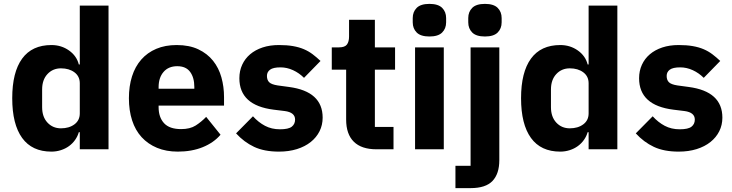

<svg xmlns="http://www.w3.org/2000/svg" viewBox="-20 -769 3773 989"><path d="M391 -88H386Q380 -67 367 -48.5Q354 -30 335.5 -16.5Q317 -3 293.5 4.5Q270 12 245 12Q145 12 94 -58.5Q43 -129 43 -263Q43 -397 94 -467Q145 -537 245 -537Q296 -537 335.5 -509Q375 -481 386 -437H391V-740H539V0H391ZM294 -108Q336 -108 363.5 -128.5Q391 -149 391 -185V-340Q391 -376 363.5 -396.5Q336 -417 294 -417Q252 -417 224.5 -387.5Q197 -358 197 -308V-217Q197 -167 224.5 -137.5Q252 -108 294 -108Z M896 12Q836 12 789 -7.5Q742 -27 709.5 -62.5Q677 -98 660.5 -149Q644 -200 644 -263Q644 -325 660 -375.5Q676 -426 707.5 -462Q739 -498 785 -517.5Q831 -537 890 -537Q955 -537 1001.5 -515Q1048 -493 1077.5 -456Q1107 -419 1120.5 -370.5Q1134 -322 1134 -269V-225H797V-217Q797 -165 825 -134.5Q853 -104 913 -104Q959 -104 988 -122.5Q1017 -141 1042 -167L1116 -75Q1081 -34 1024.5 -11Q968 12 896 12ZM893 -428Q848 -428 822.5 -398.5Q797 -369 797 -320V-312H981V-321Q981 -369 959.5 -398.5Q938 -428 893 -428Z M1417 12Q1341 12 1289 -12.5Q1237 -37 1196 -82L1283 -170Q1311 -139 1345 -121Q1379 -103 1422 -103Q1466 -103 1483 -116.5Q1500 -130 1500 -153Q1500 -190 1447 -197L1390 -204Q1213 -226 1213 -366Q1213 -404 1227.5 -435.5Q1242 -467 1268.5 -489.5Q1295 -512 1332.5 -524.5Q1370 -537 1417 -537Q1458 -537 1489.5 -531.5Q1521 -526 1545.5 -515.5Q1570 -505 1590.5 -489.5Q1611 -474 1631 -455L1546 -368Q1521 -393 1489.5 -407.5Q1458 -422 1425 -422Q1387 -422 1371 -410Q1355 -398 1355 -378Q1355 -357 1366.5 -345.5Q1378 -334 1410 -329L1469 -321Q1642 -298 1642 -163Q1642 -125 1626 -93Q1610 -61 1580.5 -37.5Q1551 -14 1509.5 -1Q1468 12 1417 12Z M1919 0Q1842 0 1802.5 -39Q1763 -78 1763 -153V-410H1689V-525H1726Q1756 -525 1767 -539.5Q1778 -554 1778 -581V-667H1911V-525H2015V-410H1911V-115H2007V0Z M2192 -581Q2147 -581 2126.5 -601.5Q2106 -622 2106 -654V-676Q2106 -708 2126.5 -728.5Q2147 -749 2192 -749Q2237 -749 2257.5 -728.5Q2278 -708 2278 -676V-654Q2278 -622 2257.5 -601.5Q2237 -581 2192 -581ZM2118 -525H2266V0H2118Z M2404 -525H2552V56Q2552 126 2517 163Q2482 200 2404 200H2326V85H2404ZM2478 -581Q2433 -581 2412.5 -601.5Q2392 -622 2392 -654V-676Q2392 -708 2412.5 -728.5Q2433 -749 2478 -749Q2523 -749 2543.5 -728.5Q2564 -708 2564 -676V-654Q2564 -622 2543.5 -601.5Q2523 -581 2478 -581Z M3012 -88H3007Q3001 -67 2988 -48.5Q2975 -30 2956.5 -16.5Q2938 -3 2914.5 4.5Q2891 12 2866 12Q2766 12 2715 -58.5Q2664 -129 2664 -263Q2664 -397 2715 -467Q2766 -537 2866 -537Q2917 -537 2956.5 -509Q2996 -481 3007 -437H3012V-740H3160V0H3012ZM2915 -108Q2957 -108 2984.5 -128.5Q3012 -149 3012 -185V-340Q3012 -376 2984.5 -396.5Q2957 -417 2915 -417Q2873 -417 2845.5 -387.5Q2818 -358 2818 -308V-217Q2818 -167 2845.5 -137.5Q2873 -108 2915 -108Z M3476 12Q3400 12 3348 -12.5Q3296 -37 3255 -82L3342 -170Q3370 -139 3404 -121Q3438 -103 3481 -103Q3525 -103 3542 -116.5Q3559 -130 3559 -153Q3559 -190 3506 -197L3449 -204Q3272 -226 3272 -366Q3272 -404 3286.5 -435.5Q3301 -467 3327.5 -489.5Q3354 -512 3391.5 -524.5Q3429 -537 3476 -537Q3517 -537 3548.5 -531.5Q3580 -526 3604.5 -515.5Q3629 -505 3649.5 -489.5Q3670 -474 3690 -455L3605 -368Q3580 -393 3548.5 -407.5Q3517 -422 3484 -422Q3446 -422 3430 -410Q3414 -398 3414 -378Q3414 -357 3425.5 -345.5Q3437 -334 3469 -329L3528 -321Q3701 -298 3701 -163Q3701 -125 3685 -93Q3669 -61 3639.5 -37.5Q3610 -14 3568.5 -1Q3527 12 3476 12Z"/></svg>

Font: IBM Plex Sans Arabic
Style: Bold
Weight: 700
Designer: Mike Abbink, Paul van der Laan, Pieter van Rosmalen, Wael Morcos, Khajak Apelian
Foundry: Bold Monday
Version: Version 1.2